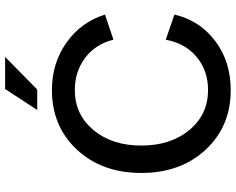

<svg xmlns="http://www.w3.org/2000/svg" viewBox="-108 -830 946 771"><g transform="rotate(-90 365.5 -444.0)"><path d="M390 -709Q498 -709 580.5 -650.5Q663 -592 693 -496L592 -462Q575 -533 520 -575Q465 -617 390 -617Q292 -617 229.5 -542.5Q167 -468 167 -350Q167 -232 229.5 -157Q292 -82 390 -82Q468 -82 523 -128Q578 -174 592 -252L693 -217Q669 -115 586.5 -53Q504 9 390 9Q244 9 150.5 -91.5Q57 -192 57 -350Q57 -508 150.5 -608.5Q244 -709 390 -709ZM310 -768 394 -897H523L392 -768Z"/></g></svg>

Font: LT Superior Semi-bold
Style: Regular
Weight: 600
Designer: Daniel Lyons
Foundry: LyonsType
Version: Version 1.0